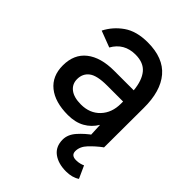

<svg xmlns="http://www.w3.org/2000/svg" viewBox="-209 -616 932 932"><g transform="rotate(45 257.0 -150.0)"><path d="M226 12Q137 12 87.5 -28Q38 -68 38 -141Q38 -218 89.5 -258.5Q141 -299 233 -299H367Q361 -362 333.5 -395Q306 -428 251 -428Q173 -428 136 -362L52 -394Q78 -445 126 -478.5Q174 -512 251 -512Q358 -512 410.5 -450Q463 -388 462 -272L461 0H373L370 -65Q348 -28 312 -8Q276 12 226 12ZM234 -69Q295 -69 332 -108Q369 -147 369 -209V-224H259Q190 -224 162 -202.5Q134 -181 134 -143Q134 -109 160 -89Q186 -69 234 -69ZM413 212Q359 212 325.5 187Q292 162 292 114Q292 79 320 47.5Q348 16 384 -9L459 0Q427 24 401 51.5Q375 79 375 110Q375 139 409 139Q424 139 436.5 135.5Q449 132 454 129L483 193Q455 212 413 212Z"/></g></svg>

Font: Figtree Medium
Style: Regular
Weight: 500
Designer: Erik Kennedy
Foundry: Erik Kennedy
Version: Version 2.001; ttfautohint (v1.8.4.7-5d5b);gftools[0.9.27]